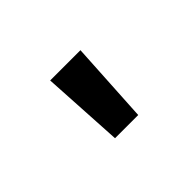

<svg xmlns="http://www.w3.org/2000/svg" viewBox="-53 -883 692 692"><g transform="rotate(-45 293.0 -537.0)"><path d="M233.9 -380.9 215.8 -693.4H370.1L352.1 -380.9Z"/></g></svg>

Font: Cascadia Mono
Style: Regular
Weight: 400
Monospace: yes
Designer: Aaron Bell
Foundry: Saja Typeworks
Version: Version 2404.023